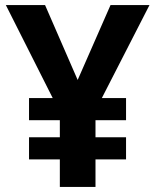

<svg xmlns="http://www.w3.org/2000/svg" viewBox="-20 -734 612 754"><path d="M285 -420 414 -714H567L380 -349H475V-262H355V-195H475V-108H355V0H215V-108H94V-195H215V-262H94V-349H187L3 -714H157Z"/></svg>

Font: Noto Sans Myanmar
Style: Bold
Weight: 700
Designer: Monotype Design Team
Foundry: Monotype Imaging Inc.
Version: Version 2.107; ttfautohint (v1.8.4.7-5d5b)